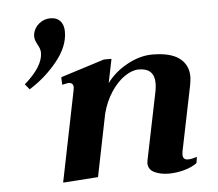

<svg xmlns="http://www.w3.org/2000/svg" viewBox="-50 -719 890 785"><g transform="rotate(-5 395.5 -326.5)"><path d="M239 -604Q239 -544 190 -483.5Q141 -423 75 -382L57 -404Q134 -471 134 -527Q134 -543 123 -561Q122 -563 117 -574Q112 -585 112 -597Q112 -603 113 -607Q118 -631 138 -647.5Q158 -664 185 -664Q210 -664 224.5 -648.5Q239 -633 239 -604ZM695 -40Q709 -40 732 -47L728 -22Q706 -6 674.5 2.5Q643 11 612 11Q578 11 553 -1Q528 -13 528 -40Q528 -43 530 -53L587 -331Q590 -349 590 -362Q590 -424 526 -424Q499 -424 468.5 -403.5Q438 -383 412.5 -344.5Q387 -306 374 -257L322 0L178 10L254 -365Q255 -369 255 -375Q255 -394 234 -394Q231 -394 209 -389L208 -420L388 -477H419L399 -379Q431 -423 483.5 -451.5Q536 -480 586 -480Q661 -480 697.5 -452.5Q734 -425 734 -376Q734 -366 730 -342L675 -73Q674 -68 674 -61Q674 -40 695 -40Z"/></g></svg>

Font: Taviraj SemiBold
Style: Italic
Weight: 600
Italic angle: -12°
Designer: Katatrad Team
Foundry: CadsonDemak
Version: Version 1.001